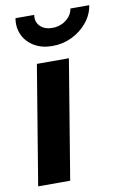

<svg xmlns="http://www.w3.org/2000/svg" viewBox="-86 -812 557 862"><g transform="rotate(-10 192.0 -380.5)"><path d="M16.6 0 106.4 -542.5H252.4L162.6 0ZM189.9 -609.4Q142.6 -609.4 107.9 -629.6Q73.2 -649.9 56.9 -684.3Q40.5 -718.8 47.4 -761.2H132.8Q127.9 -730 147.9 -709.7Q168 -689.5 203.6 -689.5Q227.1 -689.5 247.3 -698.7Q267.6 -708 281 -724.1Q294.4 -740.2 297.9 -761.2H383.8Q377 -718.8 348.9 -684.3Q320.8 -649.9 279.3 -629.6Q237.8 -609.4 189.9 -609.4Z"/></g></svg>

Font: Inter 16pt
Style: Bold Italic
Weight: 700
Italic angle: -9.3988°
Version: Version 4.001;git-66647c0bb